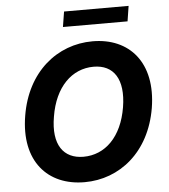

<svg xmlns="http://www.w3.org/2000/svg" viewBox="-60 -963 902 1027"><g transform="rotate(-5 391.0 -449.5)"><path d="M745 -353.7C784.8 -595.9 657 -737.2 459.9 -737.2C270.2 -737.2 105.1 -605.1 66.8 -371.8C26.6 -130.3 154.8 9.9 353 9.9C541.5 9.9 705.6 -120.4 745 -353.7ZM219.5 -353.7C245 -511.4 337 -601.2 453.8 -601.2C561.1 -601.2 616.5 -521.3 592 -371.8C566.1 -214.1 474.8 -126.1 358.7 -126.1C252.1 -126.1 193.5 -203.5 219.5 -353.7ZM309.3 -827.1H656.2L669 -909.1H322.4Z"/></g></svg>

Font: Magic Ui Pro
Style: Bold Italic
Weight: 700
Italic angle: -9.39999°
Designer: Stefan Endress, Andreas Faust
Version: Version 1.000;FEAKit 1.0